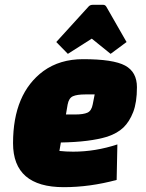

<svg xmlns="http://www.w3.org/2000/svg" viewBox="-20 -760 605 795"><path d="M232 -170 226 -135Q254 -132 283 -132Q375 -132 466 -162L463 -15Q352 15 244 15Q34 15 34 -167Q34 -373 160 -466Q228 -515 324 -515Q449 -515 498 -488.5Q547 -462 547 -399Q547 -336 531.5 -296Q516 -256 491 -232Q466 -208 424 -194Q352 -172 232 -170ZM260 -327 253 -286H292Q325 -286 342 -293.5Q359 -301 364 -328L372 -369H333Q299 -369 282 -361.5Q265 -354 260 -327ZM363 -740H408Q416 -740 421 -731L504 -586L438 -537L360 -600L261 -537L213 -586L345 -731Q352 -740 363 -740Z"/></svg>

Font: Changa One
Style: Italic
Weight: 400
Italic angle: -12°
Designer: Eduardo Rodriguez Tunni
Foundry: Eduardo Rodriguez Tunni
Version: Version 1.003